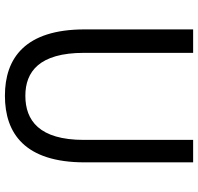

<svg xmlns="http://www.w3.org/2000/svg" viewBox="-32 -740 786 761"><g transform="rotate(90 360.5 -360.0)"><path d="M360 13C510 13 624 -67 624 -303V-733H535V-300C535 -123 458 -68 360 -68C265 -68 190 -123 190 -300V-733H97V-303C97 -67 211 13 360 13Z"/></g></svg>

Font: Noto Sans CJK KR Regular
Style: Regular
Weight: 400
Designer: Ryoko NISHIZUKA (kana & ideographs); Paul D. Hunt (Latin, Greek & Cyrillic); Wenlong ZHANG (bopomofo); Sandoll Communica
Foundry: Adobe Systems Incorporated
Version: Version 1.004;PS 1.004;hotconv 1.0.82;makeotf.lib2.5.63406